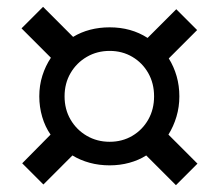

<svg xmlns="http://www.w3.org/2000/svg" viewBox="-20 -655 640 562"><path d="M495 -113 408 -200Q386 -186 358.5 -178.5Q331 -171 301 -171Q270 -171 242.5 -178.5Q215 -186 192 -200L107 -115L45 -177L128 -261Q112 -284 103.5 -313Q95 -342 95 -373Q95 -405 104 -433.5Q113 -462 129 -486L43 -572L106 -635L194 -547Q217 -561 244 -568Q271 -575 301 -575Q364 -575 412 -544L496 -628L557 -567L474 -484Q489 -460 497 -432Q505 -404 505 -373Q505 -342 496.5 -313.5Q488 -285 473 -261L558 -176ZM301 -240Q338 -240 367.5 -257.5Q397 -275 414 -305Q431 -335 431 -373Q431 -411 414 -441Q397 -471 367.5 -488.5Q338 -506 301 -506Q264 -506 234 -488.5Q204 -471 186.5 -441Q169 -411 169 -373Q169 -335 186.5 -305Q204 -275 234 -257.5Q264 -240 301 -240Z"/></svg>

Font: Atlassian Mono
Style: Regular
Weight: 400
Monospace: yes
Designer: Philipp Nurullin, Konstantin Bulenkov
Foundry: Modifications by Atlassian Pty Ltd, manufactured by JetBrains
Version: Version 2.304